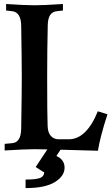

<svg xmlns="http://www.w3.org/2000/svg" viewBox="-20 -754 560 964"><path d="M159.2 84.5 217.8 -3.9Q155.3 -4.9 153.3 -4.9Q106.9 -4.9 3.4 1.5V-31.7L41.5 -35.2H41Q85 -38.6 86.4 -106.9Q89.4 -293 89.4 -366.2Q89.4 -439.5 86.4 -625.5Q85 -692.9 41 -697.8L10.7 -701.2V-733.9Q105 -727.5 153.3 -727.5Q201.7 -727.5 295.9 -733.9V-701.2L265.6 -697.8Q242.7 -695.3 231.4 -678Q220.2 -660.6 219.7 -625.5Q216.8 -501.5 216.8 -366.2Q216.8 -173.3 219.2 -119.1Q220.7 -87.4 235.8 -71Q251 -54.7 274.4 -54.7H325.2Q414.1 -54.7 471.2 -195.3L519.5 -180.2Q482.4 -65.9 471.7 2.9Q340.3 -1.5 284.2 -2.4Q279.3 4.4 272.5 14.9Q265.6 25.4 263.2 29.3Q304.2 47.4 304.2 87.9Q304.2 129.9 255.4 160.2Q206.5 190.4 108.4 190.4V147.5Q162.6 147.5 182.1 139.2Q201.7 130.9 201.7 110.8Q201.7 108.9 199.7 108.9Q198.2 108.9 197.8 109.4Z"/></svg>

Font: Flanker
Style: Bold
Weight: 700
Designer: Flanker
Foundry: Flanker
Version: Version 2.021